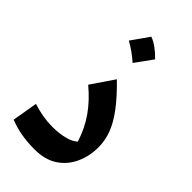

<svg xmlns="http://www.w3.org/2000/svg" viewBox="-260 -932 1018 1018"><g transform="rotate(45 249.5 -422.5)"><path d="M450.7 -240.2Q450.7 -172.9 424.8 -116.2Q398.9 -59.6 347.7 -25.6Q296.4 8.3 219.7 8.3Q163.6 8.3 118.2 0.2Q72.8 -7.8 28.8 -24.9L53.2 -168Q128.9 -143.1 200.2 -143.1Q250.5 -143.1 292 -153.8Q333.5 -164.6 351.6 -183.6Q327.1 -260.7 284.4 -321.3Q241.7 -381.8 177.2 -435.5L264.2 -563.5Q332 -497.6 372.8 -443.1Q413.6 -388.7 432.1 -339.6Q450.7 -290.5 450.7 -240.2ZM233.9 -852.5Q259.8 -842.8 284.4 -824.5Q309.1 -806.2 333 -781.7Q315.9 -757.8 298.3 -733.2Q280.8 -708.5 262.2 -683.6Q218.3 -723.1 164.1 -753.4Q182.1 -778.8 199.5 -803.2Q216.8 -827.6 233.9 -852.5Z"/></g></svg>

Font: Pinar-FD SemiBold
Style: Regular
Weight: 600
Designer: Amin Abedi
Version: Version 2.000